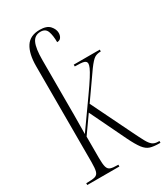

<svg xmlns="http://www.w3.org/2000/svg" viewBox="-190 -846 802 927"><g transform="rotate(-30 211.0 -382.0)"><path d="M14 0V-10H21Q50 -10 64 -14.5Q78 -19 82.5 -35Q87 -51 87 -85V-620Q87 -689 111 -726.5Q135 -764 189 -764Q228 -764 245 -745Q262 -726 262 -705Q262 -691 255 -680.5Q248 -670 233 -670Q233 -707 224.5 -730.5Q216 -754 188 -754Q155 -754 141.5 -724.5Q128 -695 128 -631V-369Q128 -350 128 -323Q128 -296 127.5 -268Q127 -240 127 -219L234 -370Q266 -415 283 -442Q300 -469 306 -483Q312 -497 312 -505Q312 -517 299.5 -521.5Q287 -526 248 -526V-536H393V-526Q372 -526 358 -517.5Q344 -509 319 -475L220 -334L329 -111Q348 -72 360 -50Q372 -28 384 -19Q396 -10 415 -10H422V0H416Q385 0 365.5 -6Q346 -12 329.5 -33.5Q313 -55 291 -100L195 -299L128 -204V-85Q128 -51 132.5 -35Q137 -19 150 -14.5Q163 -10 189 -10H193V0Z"/></g></svg>

Font: Noto Serif Display ExtraCondensed ExtraLight
Style: Regular
Weight: 200
Width: 2
Designer: Monotype Design Team
Foundry: Monotype Imaging Inc.
Version: Version 2.009